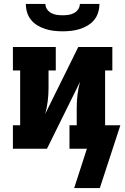

<svg xmlns="http://www.w3.org/2000/svg" viewBox="-20 -760 640 981"><path d="M300 -600Q278 -600 256 -602.5Q234 -605 213 -611.5Q192 -618 172.5 -629.5Q153 -641 139 -658Q125 -675 118.5 -696.5Q112 -718 112 -740H212Q212 -725 220.5 -712.5Q229 -700 242.5 -693Q256 -686 270.5 -684Q285 -682 300 -682Q315 -682 329.5 -684Q344 -686 357.5 -693Q371 -700 379.5 -712.5Q388 -725 388 -740H488Q488 -718 481.5 -696.5Q475 -675 461 -658Q447 -641 427.5 -629.5Q408 -618 387 -611.5Q366 -605 344 -602.5Q322 -600 300 -600ZM359 201 424 0H335V-120H372V-208Q372 -242 376 -276Q380 -310 389 -342L220 0H46V-120H83V-400H46V-520H265V-400H228V-312Q228 -278 224 -244Q220 -210 211 -178L380 -520H554V-400H517V-120H595L490 201Z"/></svg>

Font: Iosevka Etoile Heavy
Style: Regular
Weight: 900
Designer: Belleve Invis
Foundry: Belleve Invis
Version: Version 22.1.2; ttfautohint (v1.8.4)